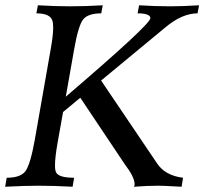

<svg xmlns="http://www.w3.org/2000/svg" viewBox="-46 -710 784 730"><path d="M644.5 0 624 -1Q574.2 -3.9 555.7 -3.9Q517.1 -3.9 463.4 0Q465.8 -3.9 465.8 -9.8Q465.8 -36.6 428.2 -85.9L259.3 -338.4L193.8 -284.2Q183.6 -227.1 173.3 -169.4Q163.1 -111.8 163.1 -81.5Q163.1 -62 167.5 -54.2Q177.7 -34.2 235.8 -34.2L230 0Q157.7 -3.9 99.6 -3.9Q51.8 -3.9 -26.4 0L-20.5 -34.2Q33.2 -34.2 51.5 -60.3Q69.8 -86.4 86.4 -179.2L147 -524.4Q156.2 -575.7 156.2 -605Q156.2 -623 152.8 -632.8Q143.1 -659.2 92.3 -659.2L98.1 -689.9Q165.5 -686 220.2 -686Q280.3 -686 344.7 -689.9L338.9 -659.2Q289.1 -659.2 270.5 -636.5Q252 -613.8 236.1 -523.4Q220.2 -433.1 204.1 -342.3Q522.5 -614.7 525.9 -640.6Q525.9 -659.2 477.1 -659.2L482.9 -689.9Q543.5 -686 603 -686Q645.5 -686 710.9 -689.9L705.1 -659.2Q645.5 -659.2 581.1 -604.5L338.4 -403.8L550.8 -89.4Q581.5 -42.5 649.9 -34.2Z"/></svg>

Font: Kelvinch
Style: Italic
Weight: 400
Italic angle: -10°
Designer: Paul James Miller
Foundry: High-Logic / Made with FontCreator
Version: Version 3.40;July 22, 2017;FontCreator 11.0.0.2388 64-bit